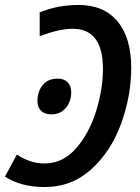

<svg xmlns="http://www.w3.org/2000/svg" viewBox="-39 -744 563 774"><path d="M490 -471Q490 -359 450 -247.5Q410 -136 330.5 -63Q251 10 141 10Q46 10 -19 -32L29 -121Q83 -85 140 -85Q215 -85 268.5 -147Q322 -209 349 -298Q376 -387 376 -466Q376 -628 254 -628Q200 -628 121 -598V-694Q194 -724 278 -724Q380 -724 435 -657.5Q490 -591 490 -471ZM112 -337Q112 -375 133 -401Q154 -427 194 -427Q219 -427 233.5 -412.5Q248 -398 248 -372Q248 -334 226 -308.5Q204 -283 169 -283Q141 -283 126.5 -297.5Q112 -312 112 -337Z"/></svg>

Font: Noto Sans UI NarrowMedium
Style: Italic
Weight: 500
Width: 4
Italic angle: -12°
Designer: Monotype Design Team
Foundry: Monotype Imaging Inc.
Version: Version 1.001